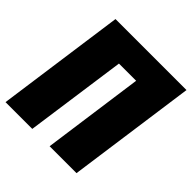

<svg xmlns="http://www.w3.org/2000/svg" viewBox="-185 -838 979 979"><g transform="rotate(45 304.5 -348.0)"><path d="M609 -696 512 0H318L394 -548H270L193 0H0L97 -696Z"/></g></svg>

Font: Fira Sans Condensed Black
Style: Italic
Weight: 900
Width: 3
Italic angle: -8°
Designer: Carrois Corporate & Edenspiekermann AG
Foundry: Carrois Corporate GbR & Edenspiekermann AG
Version: Version 4.203